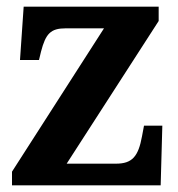

<svg xmlns="http://www.w3.org/2000/svg" viewBox="-20 -556 534 576"><path d="M16 0H462L467 -179H412L406 -147C395 -87 377 -65 328 -65H180L456 -493V-536H51L40 -376H97L103 -401C117 -455 132 -471 177 -471H292L16 -41Z"/></svg>

Font: Noto Serif SemiCondensed
Style: Bold
Weight: 700
Width: 4
Designer: Monotype Design Team
Foundry: Monotype Imaging Inc.
Version: Version 2.015